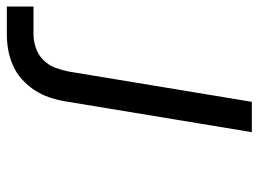

<svg xmlns="http://www.w3.org/2000/svg" viewBox="-156 -440 775 576"><g transform="rotate(90 232.0 -152.5)"><path d="M-36 215V135H47Q67 135 88 128Q109 121 124.5 105.5Q140 90 147.5 70Q155 50 159 30L250 -520H341L248 43Q244 66 236 89Q228 112 214.5 132.5Q201 153 182 170Q163 187 140 197Q117 207 93.5 211Q70 215 47 215Z"/></g></svg>

Font: Iosevka Term Curly Md Obl
Style: Regular
Weight: 500
Italic angle: -9°
Designer: Belleve Invis
Foundry: Belleve Invis
Version: Version 32.3.0